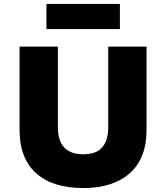

<svg xmlns="http://www.w3.org/2000/svg" viewBox="-20 -941 841 972"><path d="M401 11Q247 11 163 -64Q79 -139 79 -284V-705H273V-299Q273 -228 305.5 -194Q338 -160 401 -160Q467 -160 497.5 -195Q528 -230 528 -299V-705H722V-284Q722 -140 637.5 -64.5Q553 11 401 11ZM215 -794V-921H587V-794Z"/></svg>

Font: Nunito Sans 6pt Black
Style: Regular
Weight: 900
Version: Version 3.101;gftools[0.9.27]